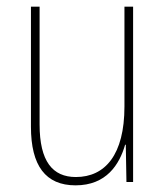

<svg xmlns="http://www.w3.org/2000/svg" viewBox="-20 -547 498 577"><path d="M380 -527H354V-227C354 -82 296 -15 208 -15C138 -15 99 -62 99 -173V-527H73V-166C73 -49 117 10 207 10C300 10 339 -53 356 -112H358L360 0H380Z"/></svg>

Font: Noto Sans Condensed Thin
Style: Regular
Weight: 100
Width: 3
Designer: Monotype Design Team
Foundry: Monotype Imaging Inc.
Version: Version 2.013